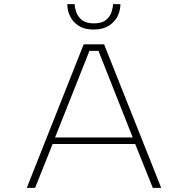

<svg xmlns="http://www.w3.org/2000/svg" viewBox="-20 -916 915 936"><path d="M766 0H725L639 -214H236.5L151 0H110.5L388 -700H487.5ZM416 -668 248.5 -246H627L460 -668ZM436.5 -772Q392.5 -772 364 -790Q335.5 -808 321.8 -836.5Q308 -865 308 -896H344Q344 -880.5 351.2 -858.2Q358.5 -836 378.8 -819Q399 -802 437.5 -802Q477 -802 497 -819Q517 -836 524 -858.2Q531 -880.5 531 -896H567Q567 -865 552.8 -836.5Q538.5 -808 509.8 -790Q481 -772 436.5 -772Z"/></svg>

Font: Trispace SemiExpanded Thin
Style: Regular
Weight: 100
Width: 6
Designer: Tyler Finck
Foundry: Etcetera Type Company
Version: Version 1.210; ttfautohint (v1.8.3)